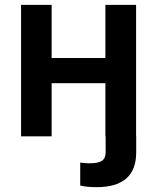

<svg xmlns="http://www.w3.org/2000/svg" viewBox="-20 -566 652 797"><path d="M381.3 210.9Q339.8 210.9 313 204.1V108.9Q334 111.8 352.1 111.8Q388.2 111.8 403.3 101.3Q418.5 90.8 418.5 66.4V0H417.5V-220.7H194.3V0H67.4V-545.9H194.3V-325.2H417.5V-545.9H544.9V0H545.4V66.4Q545.4 210.9 381.3 210.9Z"/></svg>

Font: Inter-SemiBold
Style: Regular
Weight: 600
Designer: Rasmus Andersson
Foundry: rsms
Version: Version 4.000;git-a52131595